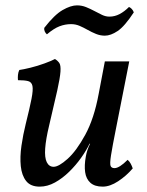

<svg xmlns="http://www.w3.org/2000/svg" viewBox="-20 -687 548 716"><path d="M128 9Q94 9 77.5 -12Q61 -33 57.5 -67.5Q54 -102 60 -143.5Q66 -185 76 -225Q91 -285 97.5 -318.5Q104 -352 101 -366.5Q98 -381 85 -384.5Q72 -388 47 -388Q46 -397 47 -407.5Q48 -418 52 -426Q67 -428 93.5 -434.5Q120 -441 146 -450.5Q172 -460 185 -467Q196 -460 201.5 -451.5Q207 -443 205.5 -420Q204 -397 193.5 -349.5Q183 -302 163 -218Q151 -168 148.5 -133.5Q146 -99 154.5 -82Q163 -65 180 -65Q199 -65 232 -94.5Q265 -124 298 -184.5Q331 -245 348 -337L371 -458H462L413 -210Q399 -140 394 -108Q389 -76 392.5 -68Q396 -60 407 -60Q425 -60 456 -91Q463 -85 467.5 -76.5Q472 -68 475 -59Q451 -31 420.5 -11Q390 9 363 9Q333 9 317 -5.5Q301 -20 297.5 -45Q294 -70 300 -103Q302 -115 306 -127Q310 -139 316 -151H314Q302 -126 282.5 -98.5Q263 -71 238 -46.5Q213 -22 185 -6.5Q157 9 128 9ZM371 -554Q354 -554 338 -560.5Q322 -567 307 -575.5Q292 -584 277 -590.5Q262 -597 245 -597Q223 -597 202 -589Q181 -581 155 -559Q150 -563 147 -569.5Q144 -576 145 -583Q183 -632 213.5 -649.5Q244 -667 267 -667Q285 -667 301 -660.5Q317 -654 332 -646Q347 -638 360.5 -631.5Q374 -625 388 -625Q408 -625 426 -634.5Q444 -644 461 -661Q466 -659 471 -654Q476 -649 479 -641Q445 -589 419 -571.5Q393 -554 371 -554Z"/></svg>

Font: Vollkorn
Style: Italic
Weight: 400
Italic angle: -11°
Designer: Friedrich Althausen
Foundry: Friedrich Althausen
Version: Version 5.001